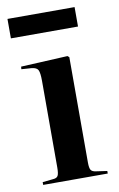

<svg xmlns="http://www.w3.org/2000/svg" viewBox="-83 -769 508 817"><g transform="rotate(-10 170.5 -361.0)"><path d="M36 0V-12L83 -17Q98 -18 103 -27.5Q108 -37 108 -63V-437Q108 -471 102 -483.5Q96 -496 73 -498L30 -501L31 -512L233 -522L240 -516V-61Q240 -37 245.5 -28.5Q251 -20 267 -18L315 -11V0ZM9 -638V-722H299V-638Z"/></g></svg>

Font: Literata 72pt SemiBold
Style: Regular
Weight: 600
Designer: Latin by Veronika Burian and Jose Scaglione. Greek by Irene Vlachou. Cyrillic by Vera Evstafieva.
Foundry: TypeTogether
Version: Version 3.002